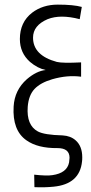

<svg xmlns="http://www.w3.org/2000/svg" viewBox="-20 -633 392 831"><path d="M335 66Q325 164 212 175Q174 179 129 177L128 123Q183 129 207 125Q270 116 279 70Q281 56 281 50Q281 8 229 8Q143 9 94 -26Q33 -69 39 -172Q43 -243 96 -290Q138 -326 178 -330Q143 -337 110 -365Q66 -404 66 -464Q66 -537 119 -578Q165 -613 230 -613Q298 -613 334 -603L325 -550Q283 -561 248 -561Q214 -561 186 -550Q123 -523 123 -470Q123 -393 226 -365Q250 -359 331 -363V-301Q272 -309 206 -290Q155 -275 129.5 -248Q104 -221 100 -171Q94 -91 144 -64Q172 -49 251 -47Q286 -45 308 -25Q336 0 336 48Q336 60 335 66Z"/></svg>

Font: GFS Neohellenic Rg
Style: Regular
Weight: 400
Designer: Takis Katsoulidis and George D. Matthiopoulos
Foundry: Takis Katsoulidis and George D. Matthiopoulos
Version: Version 1.0